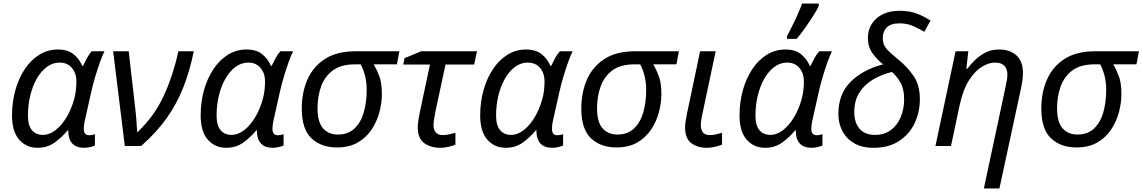

<svg xmlns="http://www.w3.org/2000/svg" viewBox="-20 -826 6462 1086"><path d="M193 10Q129 10 88.5 -36Q48 -82 48 -173Q48 -249 67 -316.5Q86 -384 120.5 -435.5Q155 -487 202.5 -516.5Q250 -546 307 -546Q364 -546 396.5 -519Q429 -492 445 -454H450Q458 -471 471 -495.5Q484 -520 499 -536H571Q560 -515 546.5 -477.5Q533 -440 519.5 -395Q506 -350 496 -306L461 -149Q457 -133 455.5 -119.5Q454 -106 454 -97Q454 -61 485 -61Q501 -61 517 -67V-3Q509 1 491 5.5Q473 10 456 10Q366 10 366 -89H363Q329 -48 288 -19Q247 10 193 10ZM223 -63Q259 -63 293.5 -89.5Q328 -116 355.5 -161.5Q383 -207 399 -264Q407 -293 409.5 -318.5Q412 -344 412 -365Q412 -412 386.5 -442Q361 -472 317 -472Q278 -472 245 -447.5Q212 -423 188 -381Q164 -339 151 -285Q138 -231 138 -172Q138 -117 160.5 -90Q183 -63 223 -63Z M686 0 620 -536H708L743 -230Q748 -190 751 -152.5Q754 -115 756 -77Q851 -166 904.5 -280.5Q958 -395 989 -536H1076Q1054 -427 1017.5 -333.5Q981 -240 923 -158Q865 -76 778 0Z M1260 10Q1196 10 1155.5 -36Q1115 -82 1115 -173Q1115 -249 1134 -316.5Q1153 -384 1187.5 -435.5Q1222 -487 1269.5 -516.5Q1317 -546 1374 -546Q1431 -546 1463.5 -519Q1496 -492 1512 -454H1517Q1525 -471 1538 -495.5Q1551 -520 1566 -536H1638Q1627 -515 1613.5 -477.5Q1600 -440 1586.5 -395Q1573 -350 1563 -306L1528 -149Q1524 -133 1522.5 -119.5Q1521 -106 1521 -97Q1521 -61 1552 -61Q1568 -61 1584 -67V-3Q1576 1 1558 5.5Q1540 10 1523 10Q1433 10 1433 -89H1430Q1396 -48 1355 -19Q1314 10 1260 10ZM1290 -63Q1326 -63 1360.5 -89.5Q1395 -116 1422.5 -161.5Q1450 -207 1466 -264Q1474 -293 1476.5 -318.5Q1479 -344 1479 -365Q1479 -412 1453.5 -442Q1428 -472 1384 -472Q1345 -472 1312 -447.5Q1279 -423 1255 -381Q1231 -339 1218 -285Q1205 -231 1205 -172Q1205 -117 1227.5 -90Q1250 -63 1290 -63Z M1885 8Q1797 8 1742 -43.5Q1687 -95 1687 -212Q1687 -303 1719 -376Q1751 -449 1818 -492.5Q1885 -536 1991 -536H2239L2225 -462H2094Q2111 -433 2125.5 -395Q2140 -357 2140 -293Q2140 -246 2126.5 -193.5Q2113 -141 2083 -95Q2053 -49 2004.5 -20.5Q1956 8 1885 8ZM1891 -65Q1950 -65 1986 -100Q2022 -135 2038 -192Q2054 -249 2054 -316Q2054 -363 2044 -400Q2034 -437 2020 -462H1987Q1909 -462 1863 -428Q1817 -394 1796.5 -337.5Q1776 -281 1776 -214Q1776 -136 1807 -100.5Q1838 -65 1891 -65Z M2471 10Q2417 10 2380 -16Q2343 -42 2343 -107Q2343 -124 2347 -149Q2351 -174 2356 -198L2412 -461H2261L2268 -497L2363 -536H2678L2662 -461H2500L2443 -196Q2439 -173 2435.5 -153Q2432 -133 2432 -117Q2432 -94 2444.5 -78Q2457 -62 2485 -62Q2502 -62 2519 -65.5Q2536 -69 2556 -75V-8Q2544 -2 2518.5 4Q2493 10 2471 10Z M2841 10Q2777 10 2736.5 -36Q2696 -82 2696 -173Q2696 -249 2715 -316.5Q2734 -384 2768.5 -435.5Q2803 -487 2850.5 -516.5Q2898 -546 2955 -546Q3012 -546 3044.5 -519Q3077 -492 3093 -454H3098Q3106 -471 3119 -495.5Q3132 -520 3147 -536H3219Q3208 -515 3194.5 -477.5Q3181 -440 3167.5 -395Q3154 -350 3144 -306L3109 -149Q3105 -133 3103.5 -119.5Q3102 -106 3102 -97Q3102 -61 3133 -61Q3149 -61 3165 -67V-3Q3157 1 3139 5.5Q3121 10 3104 10Q3014 10 3014 -89H3011Q2977 -48 2936 -19Q2895 10 2841 10ZM2871 -63Q2907 -63 2941.5 -89.5Q2976 -116 3003.5 -161.5Q3031 -207 3047 -264Q3055 -293 3057.5 -318.5Q3060 -344 3060 -365Q3060 -412 3034.5 -442Q3009 -472 2965 -472Q2926 -472 2893 -447.5Q2860 -423 2836 -381Q2812 -339 2799 -285Q2786 -231 2786 -172Q2786 -117 2808.5 -90Q2831 -63 2871 -63Z M3466 8Q3378 8 3323 -43.5Q3268 -95 3268 -212Q3268 -303 3300 -376Q3332 -449 3399 -492.5Q3466 -536 3572 -536H3820L3806 -462H3675Q3692 -433 3706.5 -395Q3721 -357 3721 -293Q3721 -246 3707.5 -193.5Q3694 -141 3664 -95Q3634 -49 3585.5 -20.5Q3537 8 3466 8ZM3472 -65Q3531 -65 3567 -100Q3603 -135 3619 -192Q3635 -249 3635 -316Q3635 -363 3625 -400Q3615 -437 3601 -462H3568Q3490 -462 3444 -428Q3398 -394 3377.5 -337.5Q3357 -281 3357 -214Q3357 -136 3388 -100.5Q3419 -65 3472 -65Z M3978 10Q3926 10 3890.5 -16Q3855 -42 3855 -107Q3855 -122 3858 -140.5Q3861 -159 3865 -180L3940 -536H4028L3952 -177Q3949 -164 3946.5 -148Q3944 -132 3944 -118Q3944 -94 3955 -78Q3966 -62 3995 -62Q4012 -62 4028 -65.5Q4044 -69 4064 -75V-8Q4051 -2 4026 4Q4001 10 3978 10Z M4308 10Q4244 10 4203.5 -36Q4163 -82 4163 -173Q4163 -249 4182 -316.5Q4201 -384 4235.5 -435.5Q4270 -487 4317.5 -516.5Q4365 -546 4422 -546Q4479 -546 4511.5 -519Q4544 -492 4560 -454H4565Q4573 -471 4586 -495.5Q4599 -520 4614 -536H4686Q4675 -515 4661.5 -477.5Q4648 -440 4634.5 -395Q4621 -350 4611 -306L4576 -149Q4572 -133 4570.5 -119.5Q4569 -106 4569 -97Q4569 -61 4600 -61Q4616 -61 4632 -67V-3Q4624 1 4606 5.5Q4588 10 4571 10Q4481 10 4481 -89H4478Q4444 -48 4403 -19Q4362 10 4308 10ZM4338 -63Q4374 -63 4408.5 -89.5Q4443 -116 4470.5 -161.5Q4498 -207 4514 -264Q4522 -293 4524.5 -318.5Q4527 -344 4527 -365Q4527 -412 4501.5 -442Q4476 -472 4432 -472Q4393 -472 4360 -447.5Q4327 -423 4303 -381Q4279 -339 4266 -285Q4253 -231 4253 -172Q4253 -117 4275.5 -90Q4298 -63 4338 -63ZM4431 -606V-620Q4444 -645 4460.5 -678Q4477 -711 4492 -745Q4507 -779 4517 -806H4611V-792Q4603 -773 4581.5 -739Q4560 -705 4534.5 -669Q4509 -633 4486 -606Z M4921 10Q4855 10 4811 -16Q4767 -42 4744.5 -85.5Q4722 -129 4722 -181Q4722 -294 4791 -363Q4860 -432 4975 -462Q4941 -489 4915 -525Q4889 -561 4889 -611Q4889 -678 4937.5 -721.5Q4986 -765 5069 -765Q5128 -765 5171.5 -747Q5215 -729 5243 -709L5208 -646Q5182 -662 5146.5 -678Q5111 -694 5068 -694Q5019 -694 4996 -671Q4973 -648 4973 -611Q4973 -573 4996 -548Q5019 -523 5059 -491Q5111 -449 5147 -397Q5183 -345 5183 -265Q5183 -192 5153.5 -129.5Q5124 -67 5065.5 -28.5Q5007 10 4921 10ZM4930 -63Q4982 -63 5018.5 -90Q5055 -117 5074.5 -163Q5094 -209 5094 -264Q5094 -323 5073 -359.5Q5052 -396 5025 -419Q4967 -405 4918.5 -376.5Q4870 -348 4841 -302.5Q4812 -257 4812 -193Q4812 -132 4842 -97.5Q4872 -63 4930 -63Z M5545 240 5668 -336Q5673 -359 5675.5 -375Q5678 -391 5678 -405Q5678 -436 5661 -454Q5644 -472 5607 -472Q5573 -472 5534 -448.5Q5495 -425 5461 -372Q5427 -319 5408 -231L5359 0H5271L5385 -536H5457L5446 -437H5451Q5470 -462 5495.5 -487Q5521 -512 5554.5 -529Q5588 -546 5631 -546Q5693 -546 5729.5 -512.5Q5766 -479 5766 -414Q5766 -391 5762.5 -367.5Q5759 -344 5755 -326L5633 240Z M6068 8Q5980 8 5925 -43.5Q5870 -95 5870 -212Q5870 -303 5902 -376Q5934 -449 6001 -492.5Q6068 -536 6174 -536H6422L6408 -462H6277Q6294 -433 6308.5 -395Q6323 -357 6323 -293Q6323 -246 6309.5 -193.5Q6296 -141 6266 -95Q6236 -49 6187.5 -20.5Q6139 8 6068 8ZM6074 -65Q6133 -65 6169 -100Q6205 -135 6221 -192Q6237 -249 6237 -316Q6237 -363 6227 -400Q6217 -437 6203 -462H6170Q6092 -462 6046 -428Q6000 -394 5979.5 -337.5Q5959 -281 5959 -214Q5959 -136 5990 -100.5Q6021 -65 6074 -65Z"/></svg>

Font: Noto IKEA Latin
Style: Italic
Weight: 400
Italic angle: -12°
Designer: Monotype Design Team
Foundry: Monotype Imaging Inc.
Version: Version 1.0